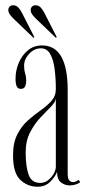

<svg xmlns="http://www.w3.org/2000/svg" viewBox="-20 -699 334 729"><path d="M122.5 10Q85 10 57.2 -16Q29.5 -42 29.5 -109.5Q29.5 -157 45.8 -188.8Q62 -220.5 86.2 -242Q110.5 -263.5 134.8 -280.5Q159 -297.5 175.5 -316Q192 -334.5 192 -361Q192 -401 187.5 -436.2Q183 -471.5 170.8 -493.5Q158.5 -515.5 135.5 -515.5Q110 -515.5 90.8 -494.8Q71.5 -474 71.5 -449.5Q71.5 -432.5 75.5 -420.2Q79.5 -408 79.5 -394Q79.5 -380 75.2 -370.8Q71 -361.5 59 -361.5Q47.5 -361.5 43.2 -371.8Q39 -382 39 -400Q39 -431.5 51.2 -460.5Q63.5 -489.5 86 -508Q108.5 -526.5 139.5 -526.5Q237 -526.5 237 -356.5V-39Q237 -21 243 -14.2Q249 -7.5 257 -7.5Q263 -7.5 269.2 -10.5Q275.5 -13.5 279 -16L284.5 -7Q279.5 -3 268.5 1Q257.5 5 244.5 5Q227 5 212 -6Q197 -17 196.5 -46.5Q191 -30 171.8 -10Q152.5 10 122.5 10ZM132.5 -4.5Q155.5 -4.5 173.8 -25.2Q192 -46 192 -67V-325.5Q190.5 -311 173.2 -293.8Q156 -276.5 133.8 -253Q111.5 -229.5 94.5 -197Q77.5 -164.5 77.5 -120Q77.5 -66.5 88.8 -35.5Q100 -4.5 132.5 -4.5ZM192 -555.5 118 -626.5Q110 -634 103.2 -643Q96.5 -652 96.5 -661Q96.5 -668 101.2 -673.5Q106 -679 115 -679Q127 -679 134.8 -670.2Q142.5 -661.5 147.5 -652L195.5 -558ZM107 -555.5 33 -626.5Q25 -634 18.2 -643Q11.5 -652 11.5 -661Q11.5 -668 16.2 -673.5Q21 -679 30 -679Q42 -679 49.8 -670.2Q57.5 -661.5 62.5 -652L110.5 -558Z"/></svg>

Font: Imbue 100pt ExtraLight
Style: Regular
Weight: 200
Designer: Tyler Finck
Foundry: Etcetera Type Company
Version: Version 1.102; ttfautohint (v1.8.3)